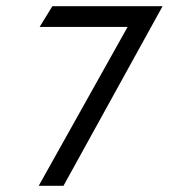

<svg xmlns="http://www.w3.org/2000/svg" viewBox="-20 -600 545 620"><path d="M108 -513H392L105 0H185L505 -580H149Z"/></svg>

Font: Charger Pro
Style: Obl
Weight: 400
Designer: Jasper
Foundry: Cannot Into Space Fonts
Version: Version 1.09